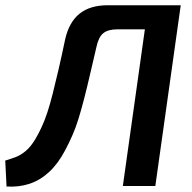

<svg xmlns="http://www.w3.org/2000/svg" viewBox="-45 -710 733 733"><path d="M631 -690 619 -598H403Q367 -598 349 -583Q331 -568 323 -530Q309 -470 297.5 -420.5Q286 -371 275.5 -330.5Q265 -290 254.5 -256Q244 -222 231 -192.5Q218 -163 203 -135Q176 -84 141.5 -52.5Q107 -21 66.5 -8Q26 5 -20 2L-25 -97Q-5 -103 14 -110Q33 -117 52.5 -133Q72 -149 90 -179Q103 -201 114.5 -226Q126 -251 136 -281.5Q146 -312 156 -351.5Q166 -391 178 -442.5Q190 -494 204 -561Q219 -626 259 -658Q299 -690 367 -690ZM645 -690 548 0H424L521 -690Z"/></svg>

Font: Exo 2 SemiBold
Style: Italic
Weight: 600
Italic angle: -8°
Designer: Natanael Gama
Foundry: Natanael Gama
Version: Version 2.010